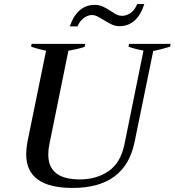

<svg xmlns="http://www.w3.org/2000/svg" viewBox="-20 -916 861 946"><path d="M446 -892Q468 -892 486 -884Q504 -876 527 -861Q544 -849 556 -843.5Q568 -838 580 -838Q603 -838 623 -851.5Q643 -865 656 -896H691Q656 -787 568 -787Q549 -787 531.5 -795Q514 -803 490 -818Q469 -831 457 -836.5Q445 -842 434 -842Q412 -842 392 -826.5Q372 -811 362 -786H324Q342 -839 373 -865.5Q404 -892 446 -892ZM109 -156Q109 -183 115 -216L207 -666Q161 -676 133 -686L136 -700H400L397 -685Q364 -674 317 -666L223 -204Q218 -182 218 -154Q218 -32 373 -32Q455 -32 514.5 -72.5Q574 -113 593 -204L687 -667Q646 -674 613 -686L616 -700H821L818 -686Q770 -671 735 -665L643 -216Q597 10 338 10Q109 10 109 -156Z"/></svg>

Font: Trirong Medium
Style: Italic
Weight: 500
Italic angle: -12°
Designer: Katatrad Team
Foundry: CadsonDemak
Version: Version 1.001